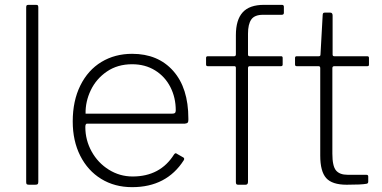

<svg xmlns="http://www.w3.org/2000/svg" viewBox="-20 -762 1576 792"><path d="M138 -13V-731C138 -735.7 137.3 -738.7 136 -740C134.7 -741.3 132 -742 128 -742H98C94 -742 91.3 -741.3 90 -740C88.7 -738.7 88 -735.7 88 -731V-11C88 -6.3 88.8 -3.3 90.5 -2C92.2 -0.7 95.3 0 100 0H125C130.3 0 133.8 -0.8 135.5 -2.5C137.2 -4.2 138 -7.7 138 -13Z M358 -137C340.7 -168.3 332 -202 332 -238C332 -247.3 334.3 -252 339 -252H743C749 -252.7 752.8 -254.2 754.5 -256.5C756.2 -258.8 757 -262.3 757 -267V-273C757 -357 736.2 -422.5 694.5 -469.5C652.8 -516.5 596.3 -540 525 -540C477.7 -540 435.5 -528.8 398.5 -506.5C361.5 -484.2 332.5 -451.8 311.5 -409.5C290.5 -367.2 280 -317.7 280 -261C280 -207.7 290.3 -160.5 311 -119.5C331.7 -78.5 360.5 -46.7 397.5 -24C434.5 -1.3 477 10 525 10C619.7 10 690.7 -27 738 -101C740.7 -105.7 740.3 -109.3 737 -112L709 -128C705.7 -131.3 702 -130.3 698 -125C660 -64.3 603 -34 527 -34C491.7 -34 459 -43.3 429 -62C399 -80.7 375.3 -105.7 358 -137ZM688 -293H333C332.3 -326.3 339.5 -358.7 354.5 -390C369.5 -421.3 391.7 -447 421 -467C450.3 -487 485 -497 525 -497C561 -497 592.7 -488.5 620 -471.5C647.3 -454.5 668.3 -431.5 683 -402.5C697.7 -373.5 705 -341.7 705 -307C705 -301.7 703.8 -298 701.5 -296C699.2 -294 694.7 -293 688 -293Z M1146 -523C1146 -527.7 1144 -530 1140 -530H1010C1005.3 -530 1003 -532.3 1003 -537V-623C1003 -649 1007.5 -668.5 1016.5 -681.5C1025.5 -694.5 1041.7 -701 1065 -701H1142C1148 -701 1151 -703.7 1151 -709V-734C1151 -739.3 1148.3 -742 1143 -742H1069C1029 -742 999.7 -731.7 981 -711C962.3 -690.3 953 -659 953 -617V-538C953 -532.7 950.7 -530 946 -530H837C832.3 -530 830 -527.7 830 -523V-496C830 -491.3 832.3 -489 837 -489H947C951 -489 953 -486.7 953 -482V-11C953 -7 953.7 -4.2 955 -2.5C956.3 -0.8 958.7 0 962 0H993C999.7 0 1003 -4 1003 -12V-481C1003 -486.3 1005.3 -489 1010 -489H1139C1143.7 -489 1146 -491.3 1146 -496Z M1359 -489H1495C1497.7 -489 1499.5 -489.5 1500.5 -490.5C1501.5 -491.5 1502 -493.3 1502 -496V-523C1502 -527.7 1499.7 -530 1495 -530H1359C1354.3 -530 1352 -532.3 1352 -537V-698C1352 -706 1348.7 -710 1342 -710H1320C1316.7 -710 1314.3 -709.2 1313 -707.5C1311.7 -705.8 1311 -703 1311 -699L1302 -537C1302 -532.3 1299.7 -530 1295 -530H1204C1199.3 -530 1197 -527.7 1197 -523V-496C1197 -491.3 1199.3 -489 1204 -489H1294C1298.7 -489 1301 -486.3 1301 -481V-120C1301 -76.7 1309.2 -45.8 1325.5 -27.5C1341.8 -9.2 1370 0 1410 0C1451.3 0 1478.7 -1.3 1492 -4C1496.7 -4.7 1499 -7.7 1499 -13V-34C1499 -38.7 1496.3 -41 1491 -41H1414C1392 -41 1376 -47 1366 -59C1356 -71 1351 -94 1351 -128V-481C1351 -486.3 1353.7 -489 1359 -489Z"/></svg>

Font: Libre Franklin ExtraLight
Style: Regular
Weight: 275
Designer: Pablo Impallari, Rodrigo Fuenzalida
Foundry: Impallari Type
Version: Version 1.002; ttfautohint (v1.5)